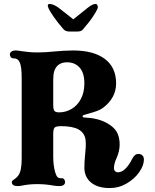

<svg xmlns="http://www.w3.org/2000/svg" viewBox="-20 -934 788 974"><path d="M408 -84Q408 -112 412 -152Q414 -170 415 -188.5Q416 -207 414 -225Q409 -260 379 -277Q349 -294 290 -294Q264 -294 257 -286.5Q250 -279 250 -254V-140Q250 -95 260 -60Q265 -43 271.5 -36Q278 -29 290 -30H292Q301 -30 305.5 -24.5Q310 -19 310 -10Q310 -1 302.5 4.5Q295 10 280 10Q271 10 263.5 9Q256 8 248 7Q211 0 169 0Q129 0 94 7Q81 10 70 10Q40 10 40 -10Q40 -15 43.5 -18Q47 -21 52 -24Q56 -27 61 -31Q66 -35 70 -40Q81 -53 85.5 -75Q90 -97 90 -130V-538Q90 -596 80 -618Q71 -638 50 -638H48Q40 -638 35 -644Q30 -650 30 -658Q30 -666 37.5 -672Q45 -678 60 -678Q69 -678 93 -674Q107 -672 126.5 -670Q146 -668 169 -668Q212 -668 257 -673Q279 -675 303.5 -676.5Q328 -678 350 -678Q455 -678 512 -635Q569 -592 569 -511Q569 -438 504 -388Q491 -378 472 -371Q453 -364 424 -356L410 -352Q399 -349 399 -344Q399 -338 409 -338Q476 -335 520 -311Q564 -287 577 -255Q587 -231 587 -202Q587 -183 583 -166.5Q579 -150 571 -131Q565 -119 562 -107Q558 -94 558 -81Q558 -72 563.5 -66Q569 -60 579 -60Q597 -60 615.5 -77.5Q634 -95 650 -127Q656 -139 663.5 -146Q671 -153 682 -153Q695 -153 702.5 -145.5Q710 -138 710 -124Q710 -95 686.5 -61Q663 -27 623 -3.5Q583 20 536 20Q476 20 442 -8Q408 -36 408 -84ZM408 -511Q408 -564 384 -591Q360 -618 320 -618Q295 -618 278.5 -606.5Q262 -595 255 -572Q250 -556 250 -528V-404Q250 -379 256 -371.5Q262 -364 280 -364Q313 -364 342.5 -381Q372 -398 390 -431.5Q408 -465 408 -511ZM227 -890Q233 -877 252.5 -848.5Q272 -820 302 -786Q312 -774 332 -774H372Q392 -774 400 -784Q434 -823 452 -850.5Q470 -878 474 -889Q478 -899 474.5 -906.5Q471 -914 465 -914Q449 -914 423 -893L352 -836L278 -894Q265 -904 252.5 -909Q240 -914 232 -914Q216 -914 227 -890Z"/></svg>

Font: Raigarh
Style: Regular
Weight: 400
Designer: jaikishan Patel
Foundry: MagicType
Version: Version 1.000;FEAKit 1.0